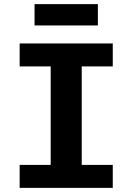

<svg xmlns="http://www.w3.org/2000/svg" viewBox="-20 -908 640 928"><path d="M75 0V-111H225V-587H75V-698H525V-587H375V-111H525V0ZM147 -888H453V-785H147Z"/></svg>

Font: iA Writer Duo V
Style: Regular
Weight: 400
Designer: Mike Abbink, Paul van der Laan, Pieter van Rosmalen, Oliver Reichenstein
Foundry: Information Architects Inc.
Version: Version 2.000